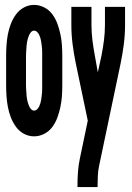

<svg xmlns="http://www.w3.org/2000/svg" viewBox="-20 -548 540 783"><path d="M119 8Q97 8 77.5 -2.5Q58 -13 45 -31Q32 -49 24 -70Q16 -91 12 -112.5Q8 -134 6.5 -156Q5 -178 5 -200V-320Q5 -342 6.5 -364Q8 -386 12 -407.5Q16 -429 24 -450Q32 -471 45 -489Q58 -507 77.5 -517.5Q97 -528 119 -528Q141 -528 161 -517.5Q181 -507 194 -489Q207 -471 214.5 -450Q222 -429 226.5 -407.5Q231 -386 232.5 -364Q234 -342 234 -320V-200Q234 -178 232.5 -156Q231 -134 226.5 -112.5Q222 -91 214.5 -70Q207 -49 194 -31Q181 -13 161 -2.5Q141 8 119 8ZM119 -97Q126 -97 131.5 -102.5Q137 -108 140 -114.5Q143 -121 145 -128Q147 -135 148 -142Q149 -149 150 -156.5Q151 -164 151.5 -171Q152 -178 152 -185.5Q152 -193 152 -200V-320Q152 -327 152 -334.5Q152 -342 151.5 -349Q151 -356 150 -363.5Q149 -371 148 -378Q147 -385 145 -392Q143 -399 140 -405.5Q137 -412 131.5 -417.5Q126 -423 119 -423Q112 -423 107 -417.5Q102 -412 99 -405.5Q96 -399 94 -392Q92 -385 90.5 -378Q89 -371 88.5 -363.5Q88 -356 87.5 -349Q87 -342 86.5 -334.5Q86 -327 86 -320V-200Q86 -193 86.5 -185.5Q87 -178 87.5 -171Q88 -164 88.5 -156.5Q89 -149 90.5 -142Q92 -135 94 -128Q96 -121 99 -114.5Q102 -108 107 -102.5Q112 -97 119 -97ZM296 215V208Q296 180 298 152.5Q300 125 306 97L338 -56L289 -290Q281 -329 276 -368Q271 -407 271 -447V-520H353V-447Q353 -415 357 -383.5Q361 -352 367 -320L379 -253L394 -322Q400 -353 404 -384Q408 -415 408 -447V-520H490V-447Q490 -407 485 -368Q480 -329 472 -290L384 129Q380 148 379 168Q378 188 378 208V215Z"/></svg>

Font: Iosevka Curly Extrabold
Style: Regular
Weight: 800
Monospace: yes
Designer: Belleve Invis
Foundry: Belleve Invis
Version: Version 22.1.2; ttfautohint (v1.8.4)